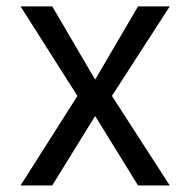

<svg xmlns="http://www.w3.org/2000/svg" viewBox="-20 -565 580 585"><path d="M269.9 -322.4 400.6 -545.5H497.2L321 -272.7L497.2 0H400.6L269.9 -211.6L139.2 0H42.6L215.9 -272.7L42.6 -545.5H139.2Z"/></svg>

Font: Fast_Sans
Style: Regular
Weight: 400
Designer: Rasmus Andersson
Foundry: rsms
Version: Version 3.018;git-588b23468